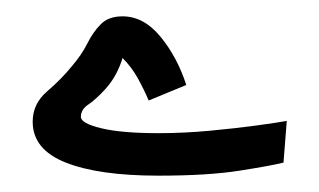

<svg xmlns="http://www.w3.org/2000/svg" viewBox="-20 -209 391 235"><path d="M174 6Q101 6 60.5 -10Q20 -26 20 -60Q20 -82 37.5 -97Q55 -112 68 -128Q80 -142 87 -156Q94 -170 103.5 -179.5Q113 -189 130 -189Q156 -189 176.5 -164Q197 -139 208 -105L162 -86Q156 -100 148.5 -113.5Q141 -127 130 -138Q127 -128 122 -118.5Q117 -109 109 -100Q97 -87 88 -81Q79 -75 79 -66Q79 -58 104 -52Q129 -46 174 -46Q205 -46 237 -49Q269 -52 294.5 -55.5Q320 -59 331 -61L327 -10Q311 -6 272.5 0Q234 6 174 6Z"/></svg>

Font: Go Noto Current
Style: Regular
Weight: 400
Designer: Monotype Design Team
Foundry: Monotype Imaging Inc.
Version: Version 2.007; ttfautohint (v1.8) -l 8 -r 50 -G 200 -x 14 -D